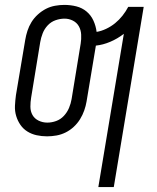

<svg xmlns="http://www.w3.org/2000/svg" viewBox="-20 -548 640 783"><path d="M381 215 485 -410Q459 -390 429.5 -377.5Q400 -365 371 -362L333 -134Q330 -116 323.5 -97.5Q317 -79 306.5 -62Q296 -45 281 -31Q266 -17 248 -8Q230 1 210.5 4.5Q191 8 172 8Q150 8 129.5 3.5Q109 -1 92 -11.5Q75 -22 63.5 -38.5Q52 -55 46 -75Q40 -95 41 -116.5Q42 -138 45 -160L83 -386Q86 -404 92 -422.5Q98 -441 108.5 -458Q119 -475 134.5 -489Q150 -503 167.5 -512Q185 -521 204.5 -524.5Q224 -528 242 -528Q268 -528 291.5 -522Q315 -516 333 -501Q351 -486 361 -464Q371 -442 374 -418Q393 -421 413 -430.5Q433 -440 449.5 -453.5Q466 -467 479.5 -484Q493 -501 503 -520H566L444 215ZM173 -48Q191 -48 209 -54.5Q227 -61 240.5 -75.5Q254 -90 261.5 -108Q269 -126 272 -144L309 -370Q312 -388 311 -407Q310 -426 301.5 -441Q293 -456 277 -464Q261 -472 243 -472Q225 -472 206.5 -465.5Q188 -459 174.5 -444.5Q161 -430 154 -412Q147 -394 144 -376L107 -150Q104 -132 104 -113Q104 -94 112.5 -79Q121 -64 137.5 -56Q154 -48 173 -48Z"/></svg>

Font: Iosevka Light Extended
Style: Italic
Weight: 300
Width: 7
Italic angle: -9°
Monospace: yes
Designer: Belleve Invis
Foundry: Belleve Invis
Version: Version 32.5.0; ttfautohint (v1.8.4)